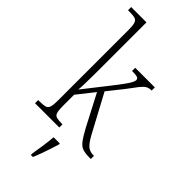

<svg xmlns="http://www.w3.org/2000/svg" viewBox="-308 -806 1073 1073"><g transform="rotate(45 228.5 -269.5)"><path d="M16 0V-25H26Q55 -25 70 -29Q85 -33 90.5 -49Q96 -65 96 -99V-661Q96 -695 90.5 -711Q85 -727 70.5 -731Q56 -735 29 -735H16V-760H137V-374Q137 -354 136.5 -326.5Q136 -299 135.5 -272Q135 -245 133 -225L246 -369Q279 -411 296 -435Q313 -459 319 -471.5Q325 -484 325 -491Q325 -503 313.5 -507Q302 -511 272 -511V-536H427V-511Q406 -511 392.5 -503Q379 -495 362 -473.5Q345 -452 315 -411L244 -322L354 -117Q380 -66 400 -45.5Q420 -25 451 -25H457V0H447Q414 0 393.5 -6.5Q373 -13 356 -35Q339 -57 314 -103L217 -289L137 -188V-98Q137 -64 142 -48.5Q147 -33 161.5 -29Q176 -25 204 -25H208V0ZM204 208Q210 172 215.5 135Q221 98 224 61H273V71Q267 92 257.5 119.5Q248 147 238.5 174Q229 201 220 221H204Z"/></g></svg>

Font: Noto Serif Condensed ExtraLight
Style: Regular
Weight: 200
Width: 3
Designer: Monotype Design Team
Foundry: Monotype Imaging Inc.
Version: Version 2.013; ttfautohint (v1.8.4.7-5d5b)